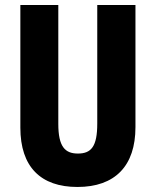

<svg xmlns="http://www.w3.org/2000/svg" viewBox="-20 -734 619 764"><path d="M519 -228V-714H367V-242C367 -151 343 -123 290 -123C239 -123 212 -150 212 -241V-714H61V-226C61 -70 142 10 288 10C438 10 519 -74 519 -228Z"/></svg>

Font: Noto Sans Gujarati UI ExtraCondensed ExtraBold
Style: Regular
Weight: 800
Width: 2
Designer: Jelle Bosma - Monotype Design Team, Universal Thirst
Foundry: Monotype Imaging Inc.
Version: Version 2.106